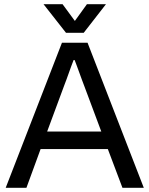

<svg xmlns="http://www.w3.org/2000/svg" viewBox="-20 -888 707 908"><path d="M7 0 273 -686H394L660 0H559L490 -183H172L105 0ZM203 -266H459L379 -480Q373 -495 367.5 -510.5Q362 -526 356 -542Q350 -558 344.5 -573.5Q339 -589 333 -604H328Q322 -589 316.5 -573.5Q311 -558 305.5 -543Q300 -528 294.5 -512.5Q289 -497 283 -482ZM292 -733 186 -868H276L334 -789L391 -868H481L376 -733Z"/></svg>

Font: Archivo VF Beta
Style: Regular
Weight: 400
Designer: Hector Gatti
Foundry: Omnibus-Type
Version: Version 1.002